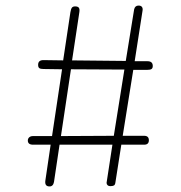

<svg xmlns="http://www.w3.org/2000/svg" viewBox="-20 -666 649 690"><path d="M459 -415 421 -178H498Q515 -178 515 -162Q515 -146 498 -146H416L395 -12Q394 -2 389.5 0.5Q385 3 376 3Q370 3 366.5 -0.5Q363 -4 363 -9L384 -146H194L174 -12Q171 4 158 4Q140 4 143 -17L162 -146H99Q80 -146 80 -161Q80 -168 85 -172.5Q90 -177 99 -177H167L203 -417L136 -418Q126 -418 121.5 -421Q117 -424 117 -433Q117 -450 136 -450L207 -449L233 -622Q235 -634 238.5 -638.5Q242 -643 250 -643Q260 -643 263.5 -638Q267 -633 265 -621L239 -449L432 -447L462 -632Q465 -646 478 -646Q487 -646 490.5 -640.5Q494 -635 492 -626L464 -446H510Q529 -446 529 -429Q529 -421 524.5 -418Q520 -415 510 -415ZM427 -416 235 -417 199 -177 389 -178Z"/></svg>

Font: Mali ExtraLight
Style: Regular
Weight: 275
Version: Version 1.000; ttfautohint (v1.6)